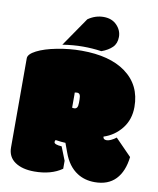

<svg xmlns="http://www.w3.org/2000/svg" viewBox="-92 -904 808 984"><g transform="rotate(10 312.5 -412.0)"><path d="M288.6 -347.2Q290.5 -345.7 299.8 -345.7Q309.1 -345.7 314 -353Q318.8 -360.4 318.8 -377V-394.5Q318.8 -412.1 314.7 -419.7Q310.5 -427.2 301 -427.2Q291.5 -427.2 288.1 -425.3Q288.6 -422.9 288.6 -417ZM540.5 -235.8 625 -149.4Q616.2 -73.2 576.9 -32.2Q537.6 8.8 468.3 8.8Q416 8.8 377.4 -16.1Q328.1 -47.4 303.7 -115.7L286.1 -163.6Q265.6 -164.1 234.4 -168.9Q230.5 -165 230.5 -158.2Q230.5 -145 270 -142.6L297.9 -72.3V-30.8Q241.7 8.8 153.8 8.8Q90.8 8.8 53.2 -17.1Q15.6 -43 15.6 -92.3V-556.2Q15.6 -577.6 55.2 -597.9Q94.7 -618.2 158.7 -630.6Q222.7 -643.1 286.6 -643.1Q433.1 -643.1 515.6 -583Q602.5 -520 602.5 -405.8Q602.5 -340.3 565.7 -293.7Q528.8 -247.1 472.7 -229Q472.7 -213.4 491.5 -213.4Q510.3 -213.4 540.5 -235.8ZM183.1 -656.2 286.6 -806.6Q324.2 -833 367.4 -833Q410.6 -833 436.3 -806.4Q461.9 -779.8 461.9 -745.6Q461.9 -711.4 441.4 -691.2Q420.9 -670.9 385.7 -658.2Q338.9 -665 289.3 -665Q239.7 -665 183.1 -656.2Z"/></g></svg>

Font: Modak
Style: Regular
Weight: 400
Version: Version 1.036;PS Version 1.000;hotconv 1.0.79;makeotf.lib2.5